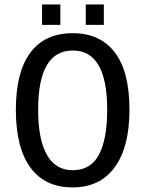

<svg xmlns="http://www.w3.org/2000/svg" viewBox="-20 -815 640 845"><path d="M549.8 -332.5Q549.8 -168 485.1 -79.1Q420.4 9.8 299.3 9.8Q177.7 9.8 113.8 -77.6Q49.8 -165 49.8 -332.5Q49.8 -497.1 113.3 -583Q176.8 -668.9 300.3 -668.9Q420.9 -668.9 485.4 -584.2Q549.8 -499.5 549.8 -332.5ZM451.7 -332.5Q451.7 -592.8 300.3 -592.8Q147.9 -592.8 147.9 -332.5Q147.9 -200.7 186.5 -133.3Q225.1 -65.9 299.8 -65.9Q379.4 -65.9 415.5 -134.3Q451.7 -202.6 451.7 -332.5ZM357.4 -705.6V-795.4H437V-705.6ZM165 -705.6V-795.4H245.6V-705.6Z"/></svg>

Font: Liberation Mono
Style: Regular
Weight: 400
Monospace: yes
Designer: Steve Matteson
Foundry: Ascender Corporation
Version: Version 2.1.5